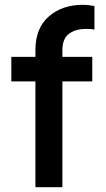

<svg xmlns="http://www.w3.org/2000/svg" viewBox="-20 -777 442 797"><path d="M127 0H239V-439H363V-541H239V-569Q239 -616 266 -636.5Q293 -657 338 -657Q344 -657 354 -656.5Q364 -656 372 -654V-752Q363 -754 349 -755.5Q335 -757 324 -757Q238 -757 182.5 -708.5Q127 -660 127 -569V-541H27V-439H127Z"/></svg>

Font: Custom Plus Jakarta Sans SemiBold
Style: Regular
Weight: 600
Designer: Gumpita Rahayu & FullSphere
Foundry: Tokotype & FullSphere
Version: Version 1.001;hotconv 1.0.117;makeotfexe 2.5.65602